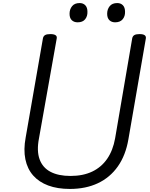

<svg xmlns="http://www.w3.org/2000/svg" viewBox="-20 -1217 982 1256"><path d="M437 19Q356 19 295.5 -3.5Q235 -26 197 -69Q159 -112 146 -175Q133 -238 148 -318L261 -967Q264 -981 275 -987.5Q286 -994 309 -994Q332 -994 343 -987Q354 -980 351 -965L235 -312Q219 -230 239 -175Q259 -120 310.5 -93Q362 -66 441 -66Q523 -66 583 -94.5Q643 -123 681 -178Q719 -233 733 -312L845 -967Q848 -981 859 -987.5Q870 -994 893 -994Q939 -994 934 -965L820 -306Q802 -201 751 -128.5Q700 -56 620.5 -18.5Q541 19 437 19ZM488 -1071Q464 -1071 449.5 -1085Q435 -1099 435 -1127Q435 -1156 451.5 -1176.5Q468 -1197 501 -1197Q524 -1197 538 -1182.5Q552 -1168 552 -1140Q553 -1111 537 -1091Q521 -1071 488 -1071ZM733 -1071Q710 -1071 695.5 -1085Q681 -1099 681 -1127Q681 -1156 697.5 -1176.5Q714 -1197 747 -1197Q770 -1197 784 -1182.5Q798 -1168 798 -1140Q799 -1111 782.5 -1091Q766 -1071 733 -1071Z"/></svg>

Font: Playwrite DE VA
Style: Regular
Weight: 400
Designer: Veronika Burian, José Scaglione
Foundry: TypeTogether
Version: Version 1.002